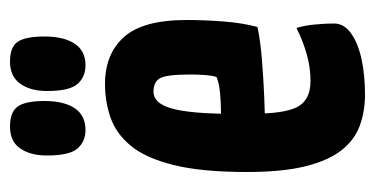

<svg xmlns="http://www.w3.org/2000/svg" viewBox="-203 -537 750 384"><g transform="rotate(-90 172.0 -345.0)"><path d="M175 10Q141 10 112.5 -0.5Q84 -11 63.5 -37Q43 -63 31.5 -109Q20 -155 20 -226Q20 -317 34 -373Q48 -429 72.5 -458.5Q97 -488 129 -499Q161 -510 196 -510Q256 -510 290 -472Q324 -434 324 -347Q324 -311 321 -272.5Q318 -234 310 -205Q281 -199 243 -196Q205 -193 169 -191.5Q133 -190 109.5 -190Q86 -190 86 -190L88 -279Q88 -279 102.5 -278.5Q117 -278 138 -278Q159 -278 179 -280Q199 -282 210 -287Q213 -296 214 -311.5Q215 -327 215 -339Q215 -387 207.5 -400Q200 -413 181 -413Q168 -413 159 -402Q150 -391 145 -368.5Q140 -346 138 -312.5Q136 -279 136 -233Q136 -198 138.5 -172.5Q141 -147 147.5 -131Q154 -115 167.5 -107Q181 -99 202 -99Q229 -99 255.5 -106.5Q282 -114 308 -127Q313 -112 315 -90.5Q317 -69 317 -52Q317 -32 297.5 -18Q278 -4 246 3Q214 10 175 10ZM104 -549Q81 -549 67 -565Q53 -581 53 -626Q53 -659 67 -679.5Q81 -700 111 -700Q140 -700 151 -684.5Q162 -669 162 -631Q162 -592 147.5 -570.5Q133 -549 104 -549ZM234 -549Q210 -549 196 -565Q182 -581 182 -626Q182 -659 196.5 -679.5Q211 -700 241 -700Q270 -700 280.5 -684.5Q291 -669 291 -631Q291 -592 276.5 -570.5Q262 -549 234 -549Z"/></g></svg>

Font: Yanone Kaffeesatz
Style: Bold
Weight: 700
Designer: Yanone (Cyrillic: Daniel Pouzeot, Huerta Tipografica, and Cyreal)
Foundry: Yanone
Version: Version 2.003